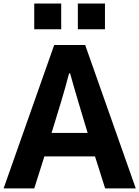

<svg xmlns="http://www.w3.org/2000/svg" viewBox="-24 -1051 777 1071"><path d="M263.7 -309.6H464.8L414.1 -478.5Q383.8 -580.1 367.2 -641.6H361.3Q338.9 -556.6 315.4 -478.5ZM-3.9 0 278.3 -799.8H451.2L733.4 0H562.5L505.9 -178.7H223.6L167 0ZM167 -887.7V-1031.2H317.4V-887.7ZM410.2 -887.7V-1031.2H561.5V-887.7Z"/></svg>

Font: Gothic A1 Black
Style: Regular
Weight: 900
Version: Version 2.50